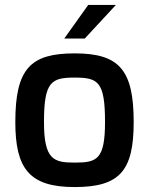

<svg xmlns="http://www.w3.org/2000/svg" viewBox="-20 -752 603 777"><path d="M158 -258C158 -422 188 -438 282 -438C377 -438 405 -422 405 -258C405 -105 371 -94 282 -94C197 -94 158 -106 158 -258ZM42 -258C42 -68 100 5 282 5C465 5 521 -61 521 -258C521 -469 463 -536 282 -536C104 -536 42 -475 42 -258ZM240 -596H323L449 -732H337Z"/></svg>

Font: Exo
Style: Demi Bold
Weight: 600
Designer: Natanael Gama
Version: Version 1.00